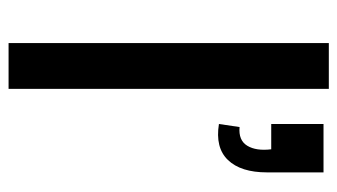

<svg xmlns="http://www.w3.org/2000/svg" viewBox="-194 -612 806 459"><g transform="rotate(90 209.5 -383.0)"><path d="M83.5 0H192.9V-765.6H83.5ZM392.6 -617.7Q392.6 -555.2 363 -524.4Q333.5 -493.7 276.9 -502.9L284.2 -552.2Q315.9 -549.3 328.9 -570.6Q341.8 -591.8 337.4 -627.9H276.9V-752.9H392.6Z"/></g></svg>

Font: Manrope3 Semibold
Style: Regular
Weight: 600
Width: 4
Designer: Mikhail Sharanda
Foundry: Mikhail Sharanda
Version: Version 3.000;PS 003.000;hotconv 1.0.88;makeotf.lib2.5.64775